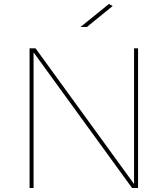

<svg xmlns="http://www.w3.org/2000/svg" viewBox="-20 -941 839 961"><path d="M525 -921 383 -806H415L544 -911ZM128 -699V0H148V-679L641 0H671V-699H651V-20L158 -699Z"/></svg>

Font: Montserrat Thin
Style: Regular
Weight: 250
Designer: Julieta Ulanovsky
Foundry: Julieta Ulanovsky
Version: Version 4.000